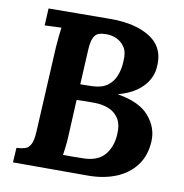

<svg xmlns="http://www.w3.org/2000/svg" viewBox="-79 -777 817 852"><g transform="rotate(10 329.5 -351.0)"><path d="M347 -702Q466 -703 533.5 -657.5Q601 -612 590 -520Q587 -491 570 -463.5Q553 -436 521.5 -414Q490 -392 442 -379V-378Q540 -362 583.5 -311.5Q627 -261 624 -199Q621 -134 587.5 -89.5Q554 -45 498.5 -22.5Q443 0 373 0H35L39 -66Q61 -67 77 -72Q93 -77 102.5 -95Q112 -113 114 -153L134 -536Q136 -563 138.5 -588Q141 -613 143 -626Q127 -625 103 -624.5Q79 -624 68 -623L72 -700Q141 -701 209.5 -701Q278 -701 347 -702ZM346 -323Q321 -323 303 -323Q285 -323 265 -322L257 -159Q256 -132 253 -108Q250 -84 248 -71Q266 -71 282 -71Q298 -71 314 -71.5Q330 -72 346 -72Q407 -75 436.5 -111Q466 -147 469 -202Q472 -248 454.5 -274.5Q437 -301 408 -312Q379 -323 346 -323ZM340 -632Q324 -632 310 -627Q296 -622 287.5 -604.5Q279 -587 277 -548L269 -393Q282 -393 295 -393.5Q308 -394 321 -394Q364 -395 389.5 -413Q415 -431 427 -461.5Q439 -492 440 -528Q443 -568 428 -590.5Q413 -613 389.5 -623Q366 -633 340 -632Z"/></g></svg>

Font: Lora
Style: Italic
Weight: 400
Italic angle: -3°
Designer: Olga Karpushina, Alexei Vanyashin (Cyrillic)
Foundry: Cyreal
Version: Version 3.008